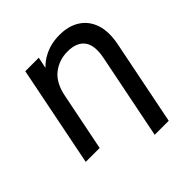

<svg xmlns="http://www.w3.org/2000/svg" viewBox="-231 -887 1258 1258"><g transform="rotate(-45 397.5 -258.0)"><path d="M512 -710Q596 -710 654 -672.5Q712 -635 735 -565Q758 -495 738 -395L620 194H490L609 -399Q629 -498 593 -547Q557 -596 472 -596Q394 -596 334.5 -550Q275 -504 255 -403L174 0H45L185 -700H310L294 -622Q326 -656 368 -677Q431 -710 512 -710Z"/></g></svg>

Font: Montserrat Thin SemiBold
Style: Italic
Weight: 600
Italic angle: -11.3°
Version: Version 9.000